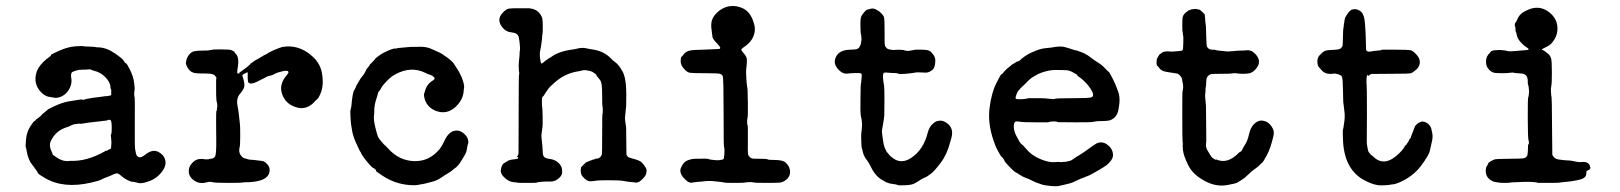

<svg xmlns="http://www.w3.org/2000/svg" viewBox="-20 -599 5510 653"><path d="M122 -209 140 -224Q140 -226 155 -233Q189 -250 212.5 -254Q236 -258 241 -258.5Q246 -259 250 -260Q259 -261 259 -261Q258 -257 276 -263H277Q287 -265 297 -266.5Q307 -268 309.5 -268Q312 -268 324.5 -270Q337 -272 339 -272H344L355 -274L358 -276Q359 -278 359 -280L358 -281Q359 -294 357.5 -295.5Q356 -297 356 -299Q356 -313 347 -326Q329 -351 301 -358Q293 -360 290 -362Q287 -364 281.5 -363Q276 -362 259.5 -362Q243 -362 228 -355Q219 -352 222.5 -332Q226 -312 213 -292Q197 -268 169 -266L145 -270Q134 -272 121 -284Q91 -314 105 -356Q113 -377 138 -398Q142 -401 142.5 -401Q143 -401 145 -403Q147 -405 150.5 -407.5Q154 -410 153.5 -412Q153 -414 182.5 -427Q212 -440 237.5 -441.5Q263 -443 263 -442Q263 -441 283 -440.5Q303 -440 304.5 -439Q306 -438 315 -438Q342 -437 370 -418Q398 -399 401.5 -391.5Q405 -384 408 -384Q411 -384 422 -362Q433 -340 436 -319Q439 -298 437.5 -291.5Q436 -285 436.5 -276.5Q437 -268 438 -267.5Q439 -267 438.5 -182.5Q438 -98 439.5 -92Q441 -86 442 -79Q444 -67 452.5 -64.5Q461 -62 474 -73Q500 -94 521 -81Q543 -68 543 -45Q543 -34 535 -21Q518 5 490.5 16Q463 27 449.5 23Q436 19 430 19Q424 19 412.5 13Q401 7 391.5 -1.5Q382 -10 377.5 -9.5Q373 -9 366 -6Q359 -3 352.5 0Q346 3 339.5 5Q333 7 325 11.5Q317 16 290 22Q196 44 132 6Q111 -6 109 -10.5Q107 -15 104 -19Q101 -23 94 -33Q87 -43 85 -45Q83 -47 78 -59Q73 -71 71 -84Q69 -97 68 -97Q66 -98 68.5 -124.5Q71 -151 83 -169Q95 -187 96 -186.5Q97 -186 100.5 -190Q104 -194 104.5 -194Q105 -194 107.5 -196Q110 -198 116 -202.5Q122 -207 122 -209ZM351 -91Q358 -91 358 -99Q358 -107 359 -116Q359 -120 357 -138L358 -147V-142Q360 -143 360 -165.5Q360 -188 355.5 -190.5Q351 -193 348 -191Q345 -189 338 -188.5Q331 -188 328 -187.5Q325 -187 321 -186.5Q317 -186 304 -184.5Q291 -183 285.5 -182.5Q280 -182 272 -180.5Q264 -179 259.5 -178.5Q255 -178 253 -178H251Q252 -179 249.5 -178.5Q247 -178 240.5 -177.5Q234 -177 228 -175Q222 -173 219 -171Q216 -169 209 -167Q173 -156 157 -127Q148 -113 150 -101Q152 -89 155 -85Q160 -71 161.5 -71Q163 -71 169 -66Q184 -55 199 -52Q212 -50 218 -52Q274 -49 336 -84Q340 -87 342 -86.5Q344 -86 347 -88.5Q350 -91 351 -91Z M793 -351Q825 -374 825 -375Q825 -376 827.5 -377.5Q830 -379 833 -383L832 -382L830 -381Q830 -381 840 -388Q850 -395 853 -397V-396Q871 -407 873 -408Q875 -409 876 -410Q877 -411 884 -414Q891 -417 890.5 -417.5Q890 -418 896 -421Q902 -424 902 -424Q902 -424 907 -426.5Q912 -429 912.5 -429Q913 -429 917.5 -431Q922 -433 925 -434Q928 -435 928.5 -435.5Q929 -436 935 -437.5Q941 -439 941 -439.5Q941 -440 956 -441Q1005 -443 1045 -405Q1068 -383 1074 -355Q1084 -307 1067 -274Q1063 -265 1059 -262Q1055 -259 1046 -249Q1019 -223 985 -235Q951 -246 939.5 -279Q928 -312 955 -343Q961 -350 961 -353Q961 -361 942.5 -357Q924 -353 915 -348Q906 -343 902.5 -342.5Q899 -342 895.5 -341Q892 -340 889.5 -339Q887 -338 868 -328Q849 -318 843 -316.5Q837 -315 836 -315H832Q832 -315 830.5 -315.5Q829 -316 828.5 -315.5Q828 -315 828 -316Q827 -319 826 -318Q825 -317 824.5 -317.5Q824 -318 823 -326Q822 -334 822.5 -342.5Q823 -351 822.5 -352.5Q822 -354 816.5 -351Q811 -348 807 -346Q803 -344 805 -339Q815 -311 809 -299Q803 -287 798 -282Q783 -266 787.5 -241.5Q792 -217 793.5 -199.5Q795 -182 796 -177Q797 -172 797 -138.5Q797 -105 795 -98Q790 -79 803 -66Q808 -61 814 -60Q820 -59 821 -58Q822 -57 830 -56Q846 -55 855.5 -53.5Q865 -52 872 -51.5Q879 -51 888.5 -41Q898 -31 897 -19Q895 21 812 21Q807 21 803 22Q799 23 755 23Q711 23 702 20.5Q693 18 684 21Q662 27 647 19Q617 3 623 -26Q625 -36 635.5 -46.5Q646 -57 657.5 -58Q669 -59 672 -58Q675 -57 683 -57Q691 -57 691 -58Q691 -59 695 -59Q707 -59 711.5 -67Q716 -75 715.5 -121Q715 -167 715 -184Q715 -220 716 -224Q716 -223 716 -221L717 -222Q720 -238 718.5 -247Q717 -256 716.5 -256Q716 -256 716 -257Q716 -258 716 -262Q715 -268 715 -294.5Q715 -321 715 -326.5Q715 -332 715.5 -332Q716 -332 716 -333Q716 -337 715 -337Q714 -337 713 -339Q709 -349 681 -349Q653 -349 646 -350Q630 -352 622 -363Q613 -376 612 -384L614 -395Q614 -395 615 -398.5Q616 -402 616.5 -402.5Q617 -403 619 -407Q628 -422 639.5 -424.5Q651 -427 671 -427Q691 -427 691.5 -428Q692 -429 697 -429Q702 -429 702.5 -430Q703 -431 729 -431Q762 -431 767 -428.5Q772 -426 774 -425Q776 -424 777 -423Q778 -422 777.5 -421.5Q777 -421 782 -416Q795 -403 788 -366Q785 -346 790 -349L795 -350L794 -351Z M1226 -363 1229 -367Q1229 -367 1231 -369Q1233 -371 1233 -371.5Q1233 -372 1235.5 -375Q1238 -378 1237.5 -378.5Q1237 -379 1243 -384.5Q1249 -390 1249 -390.5Q1249 -391 1253 -395Q1257 -399 1256 -399Q1255 -399 1266 -407.5Q1277 -416 1286.5 -420.5Q1296 -425 1300.5 -427Q1305 -429 1309 -430.5Q1313 -432 1317 -433Q1324 -435 1324.5 -434Q1325 -433 1329.5 -434.5Q1334 -436 1343 -436.5Q1352 -437 1365 -438.5Q1378 -440 1384.5 -439.5Q1391 -439 1398.5 -439.5Q1406 -440 1408 -440H1409Q1432 -440 1447.5 -432.5Q1463 -425 1472 -421.5Q1481 -418 1501.5 -403Q1522 -388 1527 -377Q1528 -375 1534.5 -365.5Q1541 -356 1545.5 -346Q1550 -336 1550 -337Q1560 -310 1558.5 -302Q1557 -294 1557 -288.5Q1557 -283 1553 -270Q1547 -252 1529 -235Q1500 -209 1465 -221Q1439 -230 1428 -253Q1422 -266 1422 -278L1423 -283L1424 -284Q1426 -293 1427 -294.5Q1428 -296 1430 -302Q1437 -315 1446 -321Q1455 -327 1457.5 -330Q1460 -333 1454.5 -338Q1449 -343 1443 -344.5Q1437 -346 1427 -351Q1379 -375 1326 -347Q1312 -340 1297 -325Q1282 -310 1277 -300.5Q1272 -291 1269 -288.5Q1266 -286 1265.5 -282Q1265 -278 1261 -266Q1253 -242 1253 -226Q1253 -210 1252 -207Q1250 -192 1256.5 -165.5Q1263 -139 1266 -133Q1269 -127 1278.5 -116Q1288 -105 1289 -105Q1290 -105 1299 -95Q1337 -52 1390 -51Q1441 -50 1476 -93Q1484 -104 1491 -119Q1507 -155 1533 -155Q1546 -155 1557.5 -145Q1569 -135 1571.5 -125Q1574 -115 1572.5 -112Q1571 -109 1570.5 -105.5Q1570 -102 1569 -98.5Q1568 -95 1568 -92Q1566 -80 1560 -70.5Q1554 -61 1548.5 -51.5Q1543 -42 1537 -35.5Q1531 -29 1528 -27.5Q1525 -26 1521 -22Q1513 -15 1503.5 -9.5Q1494 -4 1491 -2Q1488 0 1486 1.5Q1484 3 1473.5 9.5Q1463 16 1444.5 20.5Q1426 25 1423 26Q1420 27 1414.5 27.5Q1409 28 1404 29.5Q1399 31 1389 31Q1329 31 1280 -2Q1259 -16 1259 -17.5Q1259 -19 1259 -20Q1259 -21 1254 -25Q1249 -29 1248 -28.5Q1247 -28 1237 -39Q1210 -70 1207 -81Q1207 -82 1205.5 -83Q1204 -84 1197 -100Q1181 -133 1178 -152Q1175 -171 1174 -176Q1173 -181 1172 -202.5Q1171 -224 1172 -225Q1173 -226 1175 -238Q1179 -285 1185 -293Q1186 -293 1189 -300Q1192 -307 1192 -307.5Q1192 -308 1194 -311.5Q1196 -315 1196.5 -315.5Q1197 -316 1198.5 -319Q1200 -322 1201.5 -324Q1203 -326 1204 -328Q1205 -330 1206 -331.5Q1207 -333 1209 -335.5Q1211 -338 1211.5 -338.5Q1212 -339 1212 -339.5Q1212 -340 1214.5 -342.5Q1217 -345 1221 -352.5Q1225 -360 1225.5 -361Q1226 -362 1226 -363Z M1976 -48 1996 -56Q1999 -56 2002 -57L2003 -58Q2003 -59 2005 -59Q2022 -59 2027 -74Q2028 -77 2028 -145Q2028 -213 2029 -213Q2030 -213 2030 -218Q2030 -223 2030 -229Q2030 -235 2029 -237.5Q2028 -240 2028 -269.5Q2028 -299 2026.5 -310Q2025 -321 2021 -326.5Q2017 -332 2014.5 -335Q2012 -338 2008 -342H2009H2010Q2009 -345 2002.5 -349.5Q1996 -354 1995.5 -354Q1995 -354 1994 -355Q1993 -356 1984 -358Q1969 -362 1960.5 -359.5Q1952 -357 1944 -356Q1901 -349 1866 -318Q1863 -315 1854 -307Q1845 -299 1836.5 -285Q1828 -271 1827 -271Q1823 -271 1823 -253.5Q1823 -236 1824 -234.5Q1825 -233 1825.5 -202Q1826 -171 1825 -166.5Q1824 -162 1823 -153Q1822 -144 1821.5 -139.5Q1821 -135 1822 -128Q1823 -121 1823.5 -114Q1824 -107 1824.5 -104.5Q1825 -102 1825.5 -89Q1826 -76 1827 -72Q1830 -61 1846 -59Q1877 -56 1889 -32Q1892 -26 1892 -14.5Q1892 -3 1883 5Q1869 19 1852 18.5Q1835 18 1825 19Q1815 20 1811 20.5Q1807 21 1806 22Q1805 23 1782.5 23Q1760 23 1754 23Q1741 23 1739 22H1738Q1738 21 1729 21Q1712 19 1701.5 10Q1691 1 1688.5 -3Q1686 -7 1686 -7L1683 -16Q1684 -32 1690 -40Q1694 -45 1693 -43Q1702 -49 1702 -49Q1702 -48 1704.5 -50Q1707 -52 1709 -53L1719 -56Q1739 -58 1741 -59.5Q1743 -61 1742 -65L1737 -64Q1743 -71 1743.5 -78.5Q1744 -86 1744 -216Q1744 -346 1745.5 -347Q1747 -348 1745 -357Q1745 -358 1745 -358L1744 -375L1745 -391L1747 -411Q1747 -423 1748 -426.5Q1749 -430 1748.5 -437.5Q1748 -445 1747.5 -450.5Q1747 -456 1747 -456L1744 -475Q1744 -475 1744 -474Q1740 -483 1734 -485.5Q1728 -488 1716 -489.5Q1704 -491 1694 -500Q1664 -530 1691 -557Q1702 -568 1709.5 -569.5Q1717 -571 1739.5 -571Q1762 -571 1771 -571Q1808 -572 1822 -543Q1826 -536 1826 -511Q1826 -486 1825 -483Q1824 -480 1824 -476.5Q1824 -473 1823.5 -467.5Q1823 -462 1822 -456Q1820 -439 1817 -425.5Q1814 -412 1819 -388Q1820 -381 1824.5 -384Q1829 -387 1829 -387.5Q1829 -388 1832 -390Q1835 -392 1835 -392.5Q1835 -393 1838 -394.5Q1841 -396 1841.5 -397Q1842 -398 1846.5 -400.5Q1851 -403 1853 -404Q1880 -425 1930 -431Q1935 -432 1940 -433Q1959 -438 1972.5 -435Q1986 -432 2000 -430Q2035 -424 2058 -400Q2062 -395 2071 -388.5Q2080 -382 2085 -375Q2090 -368 2090.5 -367.5Q2091 -367 2093.5 -362Q2096 -357 2097 -356.5Q2098 -356 2102 -345Q2110 -323 2110 -278.5Q2110 -234 2109 -230.5Q2108 -227 2108 -223Q2108 -219 2106.5 -208Q2105 -197 2106 -190.5Q2107 -184 2108 -176Q2109 -168 2109.5 -166.5Q2110 -165 2110 -123Q2110 -81 2110.5 -75.5Q2111 -70 2116 -65Q2119 -63 2137.5 -58Q2156 -53 2162.5 -46.5Q2169 -40 2172.5 -34Q2176 -28 2177.5 -26.5Q2179 -25 2179 -18Q2179 -11 2176.5 -5Q2174 1 2167 8Q2151 26 2137 21Q2136 21 2125 20Q2114 19 2101 16.5Q2088 14 2051 14Q2014 14 2007 15.5Q2000 17 1989.5 17.5Q1979 18 1969.5 9.5Q1960 1 1957.5 -5Q1955 -11 1955 -18Q1955 -25 1956 -28.5Q1957 -32 1958 -32Q1958 -32 1962 -36Q1973 -48 1976 -48Z M2430 -55 2436 -56Q2441 -56 2442 -62Q2443 -68 2443.5 -72Q2444 -76 2444 -86.5Q2444 -97 2442.5 -98Q2441 -99 2441 -216.5Q2441 -334 2438 -340Q2435 -346 2428.5 -348Q2422 -350 2378.5 -350Q2335 -350 2326.5 -351.5Q2318 -353 2310 -361Q2295 -376 2295 -390Q2295 -404 2297.5 -405.5Q2300 -407 2305 -414Q2310 -421 2319.5 -425Q2329 -429 2355 -429.5Q2381 -430 2383.5 -430.5Q2386 -431 2404 -431.5Q2422 -432 2425.5 -432.5Q2429 -433 2429.5 -435.5Q2430 -438 2427.5 -441Q2425 -444 2420 -450Q2401 -469 2403 -476Q2403 -477 2402 -482.5Q2401 -488 2401 -490Q2401 -492 2400 -498Q2397 -518 2402 -532Q2407 -546 2423 -560Q2452 -584 2488 -577Q2515 -571 2529 -552Q2540 -537 2545 -516Q2548 -508 2547 -493Q2543 -460 2509 -438Q2501 -433 2501.5 -429.5Q2502 -426 2510.5 -416.5Q2519 -407 2520 -398Q2521 -389 2519 -374Q2517 -359 2517.5 -350Q2518 -341 2518.5 -330Q2519 -319 2519.5 -316Q2520 -313 2521 -304.5Q2522 -296 2522.5 -294.5Q2523 -293 2523.5 -247.5Q2524 -202 2522.5 -198.5Q2521 -195 2521 -184.5Q2521 -174 2522.5 -174Q2524 -174 2523.5 -126Q2523 -78 2524 -74Q2525 -70 2529.5 -65.5Q2534 -61 2537.5 -60Q2541 -59 2564 -59Q2587 -59 2590.5 -57Q2594 -55 2611 -55Q2638 -55 2648 -49Q2667 -35 2667 -14Q2667 4 2649 16Q2641 21 2632.5 22Q2624 23 2586 23Q2548 23 2543.5 21.5Q2539 20 2526.5 20.5Q2514 21 2513 22Q2512 23 2478 23Q2444 23 2443 22Q2442 21 2433 20Q2424 19 2410 17.5Q2396 16 2388 16.5Q2380 17 2380 17Q2380 17 2371.5 18Q2363 19 2360.5 19Q2358 19 2348.5 20Q2339 21 2334 22Q2324 25 2310 11Q2288 -10 2296 -28.5Q2304 -47 2316 -52.5Q2328 -58 2343 -59Q2389 -60 2389.5 -58.5Q2390 -57 2398.5 -56Q2407 -55 2411 -54.5Q2415 -54 2421 -54Q2427 -54 2427.5 -54.5Q2428 -55 2430 -55Z M2986 -542Q2989 -534 2988.5 -490.5Q2988 -447 2990 -443Q2996 -432 3004.5 -431Q3013 -430 3013.5 -429.5Q3014 -429 3017 -429H3019L3036 -430L3053 -429H3052Q3064 -424 3077.5 -427Q3091 -430 3093 -430Q3130 -431 3139 -427L3146 -423Q3146 -423 3151 -417Q3162 -405 3161 -391Q3160 -370 3153 -363Q3140 -351 3127 -352Q3098 -354 3092 -352Q3088 -351 3079 -350Q3036 -345 3034 -349Q3033 -350 3024 -350.5Q3015 -351 3010 -351Q2990 -353 2987 -352Q2979 -348 2987 -306Q2988 -301 2988 -256.5Q2988 -212 2987.5 -207.5Q2987 -203 2986.5 -197.5Q2986 -192 2984.5 -184Q2983 -176 2982 -169Q2981 -162 2980 -158Q2979 -154 2980 -146Q2981 -138 2982 -130Q2983 -122 2983.5 -119.5Q2984 -117 2985.5 -108.5Q2987 -100 2991 -92Q2995 -84 2996 -82Q2997 -80 2997.5 -80.5Q2998 -81 3002.5 -74.5Q3007 -68 3020 -59Q3047 -41 3079 -62Q3121 -90 3135 -147Q3141 -170 3156 -181Q3158 -183 3159 -183Q3160 -183 3161 -184.5Q3162 -186 3171.5 -188Q3181 -190 3191 -186Q3226 -169 3216 -131Q3215 -128 3212 -117Q3201 -74 3179.5 -45.5Q3158 -17 3146 -8Q3134 1 3132.5 1.5Q3131 2 3126 4.5Q3121 7 3117.5 8.5Q3114 10 3110 13Q3106 16 3104 17Q3102 18 3101.5 18.5Q3101 19 3100.5 19Q3100 19 3091 24.5Q3082 30 3059.5 31Q3037 32 3034 30.5Q3031 29 3025 28L3006 25Q2999 22 2998 22Q2996 22 2992 20Q2988 17 2980 13Q2962 3 2948 -20Q2946 -24 2944 -27.5Q2942 -31 2938 -39Q2934 -47 2930 -52Q2918 -67 2915 -80.5Q2912 -94 2911 -95.5Q2910 -97 2909.5 -110.5Q2909 -124 2909 -128Q2909 -132 2909 -135Q2909 -138 2909 -141Q2909 -147 2909.5 -147Q2910 -147 2910.5 -156.5Q2911 -166 2911.5 -168Q2912 -170 2912 -175.5Q2912 -181 2911.5 -182.5Q2911 -184 2910.5 -191Q2910 -198 2909 -198L2907 -211Q2906 -211 2906.5 -263Q2907 -315 2908 -315.5Q2909 -316 2909 -321Q2909 -326 2910.5 -337Q2912 -348 2908 -349.5Q2904 -351 2887.5 -350.5Q2871 -350 2865 -349Q2849 -346 2836 -358Q2815 -377 2820 -397Q2828 -429 2871 -430Q2890 -430 2896.5 -433Q2903 -436 2906 -446Q2906 -446 2907 -446L2909 -458Q2910 -459 2910 -465.5Q2910 -472 2909.5 -472.5Q2909 -473 2909 -478Q2909 -483 2908 -483Q2907 -483 2906.5 -505Q2906 -527 2907 -534.5Q2908 -542 2911.5 -547.5Q2915 -553 2920.5 -559Q2926 -565 2928 -565.5Q2930 -566 2940 -569Q2950 -572 2959.5 -566.5Q2969 -561 2969.5 -561Q2970 -561 2977 -554Q2984 -547 2986 -542Z M3407 -367 3424 -381Q3424 -380 3427.5 -382.5Q3431 -385 3433 -386Q3435 -387 3436 -388Q3437 -389 3437 -389Q3445 -390 3450 -395Q3455 -400 3457 -401Q3459 -402 3461.5 -404.5Q3464 -407 3465.5 -407.5Q3467 -408 3472.5 -412Q3478 -416 3488.5 -420.5Q3499 -425 3504 -427Q3521 -434 3539 -435.5Q3557 -437 3560 -438Q3587 -443 3601 -439Q3615 -435 3620 -433.5Q3625 -432 3630.5 -430Q3636 -428 3638.5 -428Q3641 -428 3658 -421.5Q3675 -415 3687.5 -405Q3700 -395 3714 -386.5Q3728 -378 3738 -367Q3748 -356 3750.5 -355Q3753 -354 3763 -334Q3773 -314 3775.5 -307Q3778 -300 3782 -290Q3792 -266 3784 -227Q3780 -202 3760 -192Q3753 -188 3736 -187.5Q3719 -187 3714 -187Q3698 -185 3695 -184Q3692 -183 3637 -183Q3582 -183 3579.5 -183.5Q3577 -184 3574.5 -185Q3572 -186 3562 -186Q3552 -186 3544 -183H3502Q3459 -183 3449 -185Q3439 -187 3434 -185.5Q3429 -184 3428 -171Q3427 -158 3435 -140Q3449 -112 3454 -109Q3459 -106 3467 -96Q3487 -71 3517 -58.5Q3547 -46 3565 -47.5Q3583 -49 3584 -48Q3588 -47 3593.5 -48Q3599 -49 3600.5 -48.5Q3602 -48 3612.5 -50.5Q3623 -53 3624 -54Q3625 -55 3627 -56Q3629 -57 3630 -58L3640 -65Q3640 -65 3651 -71.5Q3662 -78 3682 -92.5Q3702 -107 3709 -111Q3732 -122 3753 -101Q3763 -91 3765 -77.5Q3767 -64 3758.5 -53Q3750 -42 3744.5 -38Q3739 -34 3732 -29.5Q3725 -25 3716 -20Q3707 -15 3696 -8.5Q3685 -2 3670.5 3Q3656 8 3641 15.5Q3626 23 3619 24.5Q3612 26 3607 27.5Q3602 29 3596.5 30Q3591 31 3587 32Q3577 36 3553.5 33.5Q3530 31 3525 29Q3520 27 3515 25.5Q3510 24 3507.5 23Q3505 22 3499 19.5Q3493 17 3486.5 13.5Q3480 10 3469 6Q3458 2 3450 -3.5Q3442 -9 3435 -12.5Q3428 -16 3412.5 -32.5Q3397 -49 3396.5 -51.5Q3396 -54 3394 -57Q3389 -65 3387 -65.5Q3385 -66 3381 -73.5Q3377 -81 3372 -89.5Q3367 -98 3359 -121Q3339 -180 3345.5 -231.5Q3352 -283 3368 -315Q3384 -347 3386 -346.5Q3388 -346 3392 -351.5Q3396 -357 3396.5 -357Q3397 -357 3401.5 -362Q3406 -367 3407 -367ZM3461 -262 3475 -264Q3475 -265 3476 -265Q3477 -265 3480.5 -265Q3484 -265 3489.5 -265Q3495 -265 3505.5 -265Q3516 -265 3521 -265Q3533 -265 3549.5 -263Q3566 -261 3568.5 -263Q3571 -265 3628 -265Q3685 -265 3692 -268Q3705 -273 3688.5 -298Q3672 -323 3645 -341Q3642 -343 3644 -343L3643 -345Q3641 -346 3637 -348.5Q3633 -351 3629 -353Q3617 -360 3603.5 -360.5Q3590 -361 3572 -361Q3554 -361 3539 -357Q3524 -353 3517.5 -350Q3511 -347 3510.5 -347Q3510 -347 3498.5 -340.5Q3487 -334 3482 -329Q3477 -324 3474 -321.5Q3471 -319 3467 -314L3451 -299Q3447 -294 3446 -293Q3441 -289 3437 -278Q3433 -267 3434.5 -264Q3436 -261 3448.5 -261.5Q3461 -262 3461 -262Z M4003 -315 4000 -329Q4000 -334 3995.5 -339.5Q3991 -345 3988 -346.5Q3985 -348 3985 -348.5Q3985 -349 3973 -350.5Q3961 -352 3956.5 -353Q3952 -354 3945 -355Q3930 -358 3924 -366Q3918 -374 3918 -374Q3914 -373 3913.5 -384.5Q3913 -396 3916 -401.5Q3919 -407 3922 -411.5Q3925 -416 3925.5 -415.5Q3926 -415 3931 -419Q3936 -423 3936.5 -422.5Q3937 -422 3941.5 -423.5Q3946 -425 3956 -424Q3966 -423 3974 -424Q3982 -425 3991.5 -425.5Q4001 -426 4002.5 -429Q4004 -432 4004.5 -454.5Q4005 -477 4004 -478Q4003 -479 4003 -484.5Q4003 -490 4002 -490.5Q4001 -491 4001 -511.5Q4001 -532 4002 -539Q4003 -546 4007.5 -551Q4012 -556 4012.5 -556Q4013 -556 4017 -559.5Q4021 -563 4021.5 -563Q4022 -563 4027.5 -565.5Q4033 -568 4039.5 -568Q4046 -568 4046 -569Q4046 -569 4059 -566Q4059 -568 4069 -558.5Q4079 -549 4078 -547.5Q4077 -546 4078 -542Q4079 -538 4079 -529L4081 -512Q4081 -510 4081.5 -506.5Q4082 -503 4082.5 -474.5Q4083 -446 4085 -440Q4091 -430 4102.5 -430Q4114 -430 4114.5 -429Q4115 -428 4124.5 -427Q4134 -426 4143 -425Q4155 -423 4172.5 -425Q4190 -427 4201.5 -427Q4213 -427 4219.5 -428Q4226 -429 4233.5 -426.5Q4241 -424 4249 -416Q4275 -389 4249 -362Q4239 -352 4230.5 -350Q4222 -348 4207.5 -348Q4193 -348 4186.5 -349.5Q4180 -351 4173 -349.5Q4166 -348 4135.5 -348Q4105 -348 4099.5 -347Q4094 -346 4089 -341Q4084 -336 4083 -328.5Q4082 -321 4082 -313.5Q4082 -306 4081 -303.5Q4080 -301 4080 -292.5Q4080 -284 4079 -279.5Q4078 -275 4079 -266.5Q4080 -258 4080.5 -250.5Q4081 -243 4081.5 -240Q4082 -237 4082 -193.5Q4082 -150 4082.5 -133.5Q4083 -117 4082 -113Q4080 -98 4086.5 -88Q4093 -78 4096 -72Q4102 -60 4118 -54L4114 -58Q4153 -38 4193 -79Q4197 -83 4197 -82L4199 -83Q4203 -85 4205 -89.5Q4207 -94 4206.5 -94Q4206 -94 4214.5 -107Q4223 -120 4228 -142.5Q4233 -165 4245 -177Q4257 -189 4270 -189Q4294 -188 4307 -165Q4315 -153 4311 -136Q4301 -94 4288.5 -71Q4276 -48 4273.5 -46.5Q4271 -45 4267 -40.5Q4263 -36 4255.5 -30Q4248 -24 4242 -20Q4236 -16 4225 -5Q4214 6 4203.5 12.5Q4193 19 4190 21Q4185 25 4156 30Q4115 38 4075 15Q4036 -6 4020.5 -38.5Q4005 -71 4003.5 -87.5Q4002 -104 4002 -105.5Q4002 -107 4003 -106Q4003 -112 4002 -117Q4001 -122 4001 -203.5Q4001 -285 4001.5 -285.5Q4002 -286 4002.5 -291Q4003 -296 4003.5 -296Q4004 -296 4004 -303Q4004 -310 4003.5 -310.5Q4003 -311 4003 -315Z M4553 -532 4555 -539Q4555 -539 4556 -541Q4557 -543 4562.5 -551.5Q4568 -560 4571.5 -562Q4575 -564 4575 -565Q4575 -566 4583.5 -567.5Q4592 -569 4602 -564Q4612 -559 4616.5 -548Q4621 -537 4622.5 -517Q4624 -497 4624.5 -486Q4625 -475 4625.5 -453.5Q4626 -432 4626 -430Q4628 -422 4640 -423.5Q4652 -425 4655 -426Q4665 -427 4671.5 -427.5Q4678 -428 4678 -429Q4678 -430 4682.5 -430Q4687 -430 4727 -430Q4767 -430 4775.5 -428.5Q4784 -427 4793 -418Q4809 -403 4809 -388Q4809 -373 4797 -362.5Q4785 -352 4778.5 -350Q4772 -348 4712 -348Q4652 -348 4646 -347.5Q4640 -347 4633 -340V-342Q4633 -344 4632 -344Q4628 -344 4627.5 -329Q4627 -314 4628 -310.5Q4629 -307 4629 -215Q4629 -123 4628.5 -118Q4628 -113 4630.5 -98.5Q4633 -84 4635 -82Q4637 -80 4640.5 -75Q4644 -70 4644.5 -71Q4645 -72 4651 -66Q4689 -29 4738 -77Q4751 -89 4760 -105L4761 -106Q4762 -104 4765 -110L4766 -112Q4768 -115 4768.5 -115Q4769 -115 4770.5 -118.5Q4772 -122 4772.5 -122.5Q4773 -123 4774 -125.5Q4775 -128 4777 -129Q4779 -130 4779 -135L4792 -168Q4792 -170 4796.5 -174.5Q4801 -179 4802.5 -179.5Q4804 -180 4804.5 -181Q4805 -182 4808.5 -183Q4812 -184 4812 -184Q4815 -187 4824.5 -184.5Q4834 -182 4840.5 -174.5Q4847 -167 4848 -160.5Q4849 -154 4851 -147Q4854 -134 4850 -118Q4846 -102 4843 -86.5Q4840 -71 4812.5 -34.5Q4785 2 4738 22Q4723 28 4718 28Q4713 28 4707 29.5Q4701 31 4678 31.5Q4655 32 4624 16Q4555 -18 4548 -114Q4546 -156 4547.5 -159Q4549 -162 4549.5 -167.5Q4550 -173 4551 -178Q4555 -201 4552.5 -219.5Q4550 -238 4549.5 -244.5Q4549 -251 4548.5 -251Q4548 -251 4547.5 -291.5Q4547 -332 4544 -338Q4540 -346 4519 -349Q4491 -344 4477.5 -357.5Q4464 -371 4462 -377Q4457 -399 4468 -411Q4479 -423 4486.5 -426Q4494 -429 4515 -429.5Q4536 -430 4541 -435.5Q4546 -441 4546.5 -445Q4547 -449 4547.5 -476Q4548 -503 4549 -504Q4550 -505 4550 -510Q4550 -515 4550.5 -515.5Q4551 -516 4552 -524Q4553 -532 4553 -532Z M5173 -564Q5214 -584 5248 -558Q5277 -536 5277 -502Q5277 -482 5267.5 -466.5Q5258 -451 5250.5 -446Q5243 -441 5234.5 -437Q5226 -433 5224.5 -431.5Q5223 -430 5226 -429Q5231 -427 5236 -423.5Q5241 -420 5246.5 -415Q5252 -410 5255 -401.5Q5258 -393 5258 -353.5Q5258 -314 5256 -306.5Q5254 -299 5255 -284.5Q5256 -270 5257 -267.5Q5258 -265 5258.5 -172Q5259 -79 5259.5 -74Q5260 -69 5265.5 -64Q5271 -59 5272.5 -59Q5274 -59 5275.5 -58Q5277 -57 5285.5 -56Q5294 -55 5297.5 -54.5Q5301 -54 5310 -53.5Q5319 -53 5319.5 -53Q5320 -53 5328.5 -51.5Q5337 -50 5344 -48.5Q5351 -47 5359 -48Q5386 -50 5388 -31Q5389 -29 5389.5 -28Q5390 -27 5389 -27Q5388 -27 5388 -26Q5388 -25 5386.5 -24Q5385 -23 5385.5 -22Q5386 -21 5385 -21Q5381 -21 5381 -20Q5381 -19 5380 -19Q5379 -19 5377 -18.5Q5375 -18 5375 -8Q5375 9 5343 14Q5339 15 5330.5 16.5Q5322 18 5320 18Q5318 18 5310.5 19Q5303 20 5295.5 20.5Q5288 21 5285.5 22Q5283 23 5248 23H5212Q5206 21 5198 20.5Q5190 20 5185.5 19.5Q5181 19 5163.5 19.5Q5146 20 5141.5 20.5Q5137 21 5129 21Q5121 21 5117 22Q5113 23 5097.5 23Q5082 23 5078.5 22Q5075 21 5068 20.5Q5061 20 5056 17Q5033 6 5033 -18Q5033 -28 5036.5 -33.5Q5040 -39 5041.5 -43Q5043 -47 5051.5 -51.5Q5060 -56 5061 -56Q5064 -59 5112 -59Q5160 -59 5165.5 -61.5Q5171 -64 5173.5 -68.5Q5176 -73 5176.5 -89Q5177 -105 5177 -106Q5182 -112 5179 -120Q5176 -128 5176 -197Q5176 -266 5177 -266.5Q5178 -267 5178.5 -271Q5179 -275 5180 -281Q5181 -287 5179.5 -299Q5178 -311 5177 -311Q5176 -311 5176 -323.5Q5176 -336 5170 -342.5Q5164 -349 5149 -349.5Q5134 -350 5129 -351.5Q5124 -353 5116 -351.5Q5108 -350 5086 -350Q5064 -350 5057 -353Q5050 -356 5046 -360.5Q5042 -365 5042 -365Q5042 -365 5039 -369Q5034 -377 5034 -390Q5034 -408 5047 -419Q5050 -422 5050 -423.5Q5050 -425 5061 -428L5082 -429L5102 -427Q5107 -423 5133 -425.5Q5159 -428 5169 -428.5Q5179 -429 5179 -431.5Q5179 -434 5170 -439.5Q5161 -445 5151 -456.5Q5141 -468 5139 -478.5Q5137 -489 5135.5 -491Q5134 -493 5134 -501Q5134 -509 5133 -510V-509H5132Q5131 -518 5135 -524V-522Q5137 -526 5139 -530Q5144 -543 5151 -549.5Q5158 -556 5158 -556Q5158 -556 5160.5 -557.5Q5163 -559 5163.5 -559Q5164 -559 5165.5 -560Q5167 -561 5167.5 -561.5Q5168 -562 5173 -564Z"/></svg>

Font: TT2020 Style E
Style: Regular
Weight: 400
Version: Version 00.2